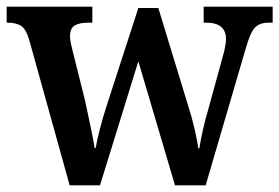

<svg xmlns="http://www.w3.org/2000/svg" viewBox="-21 -556 838 576"><path d="M67 -435Q58 -467 43.5 -477.5Q29 -488 1 -488H-1V-536H256V-488H245Q217 -488 203 -479.5Q189 -471 189 -446Q189 -438 191.5 -426Q194 -414 197 -403L234 -255Q242 -219 250.5 -177.5Q259 -136 263 -112H266Q270 -136 279 -170.5Q288 -205 299 -239L394 -532H454L544 -237Q555 -203 563 -168Q571 -133 574 -111H577Q581 -136 587.5 -165.5Q594 -195 606 -236L648 -389Q652 -402 654.5 -416.5Q657 -431 657 -439Q657 -488 597 -488H590V-536H797V-488H785Q758 -488 744 -473.5Q730 -459 716 -410L596 0H504L394 -372L279 0H188Z"/></svg>

Font: Noto Serif Thai SemiCondensed SemiBold
Style: Regular
Weight: 600
Width: 4
Designer: Monotype Design Team
Foundry: Monotype Imaging Inc.
Version: Version 2.002; ttfautohint (v1.8.4.7-5d5b)